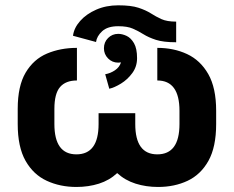

<svg xmlns="http://www.w3.org/2000/svg" viewBox="-20 -704 896 736"><path d="M655.3 -542Q606 -542 577.6 -551.3Q549.3 -560.5 529.8 -572.8Q510.3 -585 489.3 -594.2Q468.3 -603.5 433.1 -603.5Q392.6 -603.5 371.8 -584.5Q351.1 -565.4 348.1 -543L259.8 -566.9Q263.7 -597.2 287.4 -623.8Q311 -650.4 348.9 -667Q386.7 -683.6 433.1 -683.6Q482.4 -683.6 510.7 -674.3Q539.1 -665 558.6 -652.6Q578.1 -640.1 599.1 -630.6Q620.1 -621.1 655.3 -621.1ZM383.3 -419.4Q403.3 -422.9 420.7 -434.6Q438 -446.3 443.8 -464.8Q438.5 -463.9 433.1 -463.9Q410.2 -463.9 394.3 -480Q378.4 -496.1 378.4 -519Q378.4 -542.5 394.3 -558.3Q410.2 -574.2 433.1 -574.2Q448.7 -574.2 465.3 -566.4Q481.9 -558.6 493.7 -538.3Q505.4 -518.1 505.4 -481Q505.4 -448.7 487.1 -423.8Q468.8 -398.9 443.6 -383.5Q418.5 -368.2 398.9 -363.8ZM274.9 -520.5V-395.5Q231.9 -395.5 210.2 -370.4Q188.5 -345.2 188.5 -286.6V-228.5Q188.5 -112.3 272.9 -112.3Q357.9 -112.3 357.9 -228.5V-270H498.5V-228.5Q498.5 -112.3 583 -112.3Q668 -112.3 668 -228.5V-279.3Q668 -395.5 583 -395.5V-520.5Q646 -520.5 697 -496.8Q748 -473.1 778.3 -420.2Q808.6 -367.2 808.6 -279.3V-228.5Q808.6 -140.6 779.1 -87.6Q749.5 -34.7 699.2 -11Q648.9 12.7 585.9 12.7Q540 12.7 499.8 0Q459.5 -12.7 429.2 -40.5Q399.4 -12.7 359.4 0Q319.3 12.7 272.9 12.7Q210.4 12.7 159.2 -11Q107.9 -34.7 77.9 -87.6Q47.9 -140.6 47.9 -228.5V-286.6Q47.9 -374.5 78.4 -425.8Q108.9 -477.1 160.4 -498.8Q211.9 -520.5 274.9 -520.5Z"/></svg>

Font: Giphurs
Style: Bold
Weight: 700
Version: Version 0.920; ttfautohint (v1.8.4.7-5d5b)